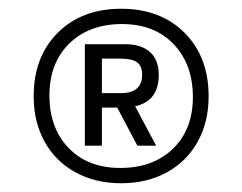

<svg xmlns="http://www.w3.org/2000/svg" viewBox="-20 -730 554 439"><path d="M457 -510Q457 -451 432 -406Q407 -361 361.5 -336Q316 -311 257 -311Q198 -311 152.5 -336Q107 -361 82 -406Q57 -451 57 -510Q57 -600 112 -655Q167 -710 257 -710Q347 -710 402 -655Q457 -600 457 -510ZM421 -508Q421 -583 377 -629Q333 -675 259 -675Q184 -675 138.5 -630.5Q93 -586 93 -512Q93 -437 137 -391.5Q181 -346 255 -346Q330 -346 375.5 -390Q421 -434 421 -508ZM289 -487 337 -397H294L248 -484H213V-397H174V-629H265Q303 -629 323 -611Q343 -593 343 -559Q343 -499 289 -487ZM305 -559Q305 -579 293.5 -587.5Q282 -596 254 -596H213V-517H256Q305 -517 305 -559Z"/></svg>

Font: Sarabun Light
Style: Regular
Weight: 300
Designer: Suppakit Chalermlarp | Katatrad Co.,Ltd.
Foundry: Cadson Demak Co.,Ltd.
Version: Version 1.000; ttfautohint (v1.6)